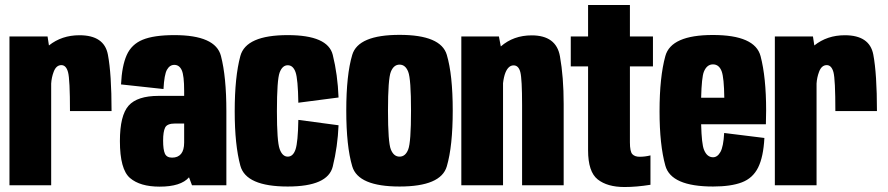

<svg xmlns="http://www.w3.org/2000/svg" viewBox="-20 -744 3564 771"><path d="M261 -298Q261 -426 253.2 -454.2Q245.5 -482.5 226.5 -482.5Q205.5 -482.5 195.5 -455.5Q187 -433 185.5 -408.5V0H18V-597.5H171L176.5 -561.5Q228 -602.5 299 -602.5Q398.5 -602.5 413.2 -525Q428 -447.5 428 -298Z M751 0 739 -32Q706.5 5.5 621 5.5Q542.5 5.5 502 -29.2Q461.5 -64 461.5 -177.5Q461.5 -280.5 496.5 -319.8Q531.5 -359 617 -359H719.5V-378.5Q719.5 -441 709.8 -462.2Q700 -483.5 680 -483.5Q661.5 -483.5 650.5 -464Q639.5 -444.5 636.5 -386.5L466 -405Q469.5 -479.5 488.8 -522.8Q508 -566 553 -584.5Q598 -603 680 -603Q845.5 -603 867.2 -519.5Q889 -436 889 -297.5V0ZM719.5 -172V-248H683Q651 -248 643 -231.5Q635 -215 635 -179.5Q635 -143 642.2 -127Q649.5 -111 671 -111Q694.5 -111 707 -126Q719.5 -141 719.5 -172Z M1135.5 5Q968 5 945.2 -78.5Q922.5 -162 922.5 -297Q922.5 -435.5 945.2 -519.2Q968 -603 1135.5 -603Q1296.5 -603 1316.2 -523.8Q1336 -444.5 1339.5 -352.5L1178 -331.5Q1176.5 -426.5 1166.8 -454.2Q1157 -482 1135.5 -482Q1114 -482 1103 -453Q1092 -424 1092 -297Q1092 -176 1103 -145.5Q1114 -115 1135.5 -115Q1157 -115 1166.8 -144.2Q1176.5 -173.5 1178 -262.5L1339.5 -241Q1336 -155.5 1316.2 -75.2Q1296.5 5 1135.5 5Z M1584.5 5Q1418.5 5 1394.5 -76Q1370.5 -157 1370.5 -300Q1370.5 -443.5 1394.5 -523.8Q1418.5 -604 1584.5 -604Q1750.5 -604 1774.2 -523.8Q1798 -443.5 1798 -300Q1798 -157 1774.2 -76Q1750.5 5 1584.5 5ZM1584.5 -115Q1608 -115 1619.2 -143.8Q1630.5 -172.5 1630.5 -299.5Q1630.5 -427 1619.2 -455.8Q1608 -484.5 1584.5 -484.5Q1561 -484.5 1549.5 -455.8Q1538 -427 1538 -299.5Q1538 -172.5 1549.5 -143.8Q1561 -115 1584.5 -115Z M1832.5 0V-597.5H1983.5L1991 -557.5Q2042 -602 2115 -602Q2213.5 -602 2228.5 -518.2Q2243.5 -434.5 2243.5 -326V0H2076.5V-321.5Q2076.5 -427 2069.5 -454.2Q2062.5 -481.5 2042.5 -481.5Q2021.5 -481.5 2009.5 -452Q2003 -435.5 2000 -410V0Z M2487.5 7Q2419 7 2380.2 -23.5Q2341.5 -54 2341.5 -140.5V-477.5H2272V-597.5H2341.5V-724H2509.5V-597.5H2602V-477.5H2509.5V-172.5Q2509.5 -135.5 2519.2 -125Q2529 -114.5 2548.5 -114.5Q2570.5 -114.5 2592 -120V-2Q2536 7 2487.5 7Z M2843.5 5Q2675 5 2651.8 -78.8Q2628.5 -162.5 2628.5 -297Q2628.5 -434.5 2651.8 -519Q2675 -603.5 2842.5 -603.5Q3012 -603.5 3034.2 -518.5Q3056.5 -433.5 3056.5 -300.5Q3056.5 -270 3055.5 -245H2795.5Q2797.5 -165.5 2807 -142.5Q2819 -112.5 2843.5 -112.5Q2861 -112.5 2873 -133.8Q2885 -155 2888 -210L3049.5 -190Q3045.5 -113.5 3024.2 -71Q3003 -28.5 2959.2 -11.8Q2915.5 5 2843.5 5ZM2795.5 -351.5H2888.5Q2887.5 -431.5 2878 -457.5Q2867.5 -485.5 2843 -485.5Q2818.5 -485.5 2806.5 -456Q2797.5 -433.5 2795.5 -351.5Z M3334.5 -298Q3334.5 -426 3326.8 -454.2Q3319 -482.5 3300 -482.5Q3279 -482.5 3269 -455.5Q3260.5 -433 3259 -408.5V0H3091.5V-597.5H3244.5L3250 -561.5Q3301.5 -602.5 3372.5 -602.5Q3472 -602.5 3486.8 -525Q3501.5 -447.5 3501.5 -298Z"/></svg>

Font: Anybody Condensed ExtraBold
Style: Regular
Weight: 800
Width: 3
Designer: Tyler Finck
Foundry: Etcetera Type Company
Version: Version 1.010; ttfautohint (v1.8.3) -l 8 -r 50 -G 200 -x 14 